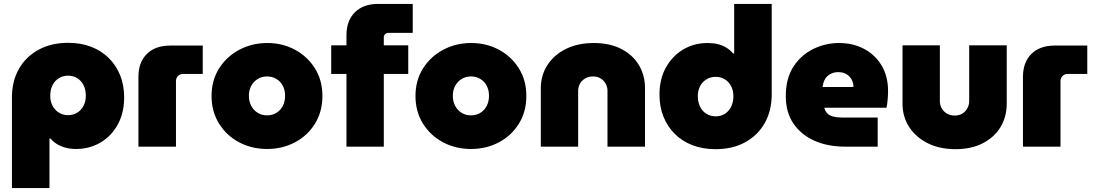

<svg xmlns="http://www.w3.org/2000/svg" viewBox="-20 -750 5595 982"><path d="M328 -531Q393 -531 445.5 -511Q498 -491 536 -453.5Q574 -416 594.5 -365Q615 -314 615 -252Q615 -173 582.5 -113.5Q550 -54 494 -21Q438 12 369 12Q342 12 318 6Q294 0 274 -11.5Q254 -23 239 -41H233V212H41V-250Q41 -335 77 -398Q113 -461 178 -496Q243 -531 328 -531ZM328 -363Q302 -363 281 -350Q260 -337 248.5 -314Q237 -291 237 -260Q237 -232 248.5 -209.5Q260 -187 281 -174Q302 -161 328 -161Q355 -161 375.5 -174Q396 -187 407.5 -209.5Q419 -232 419 -260Q419 -291 407.5 -314Q396 -337 375.5 -350Q355 -363 328 -363Z M688 0V-357Q688 -431 731 -474Q774 -517 851 -517H1017V-372H918Q901 -372 890.5 -361.5Q880 -351 880 -334V0Z M1346 12Q1268 12 1203.5 -22Q1139 -56 1100.5 -117.5Q1062 -179 1062 -259Q1062 -339 1100.5 -400Q1139 -461 1204 -495.5Q1269 -530 1347 -530Q1425 -530 1489 -495.5Q1553 -461 1591 -400Q1629 -339 1629 -259Q1629 -179 1591 -117.5Q1553 -56 1488.5 -22Q1424 12 1346 12ZM1346 -160Q1373 -160 1394 -173Q1415 -186 1426.5 -208.5Q1438 -231 1438 -260Q1438 -289 1426.5 -311Q1415 -333 1394 -346Q1373 -359 1346 -359Q1319 -359 1298 -346Q1277 -333 1265 -311Q1253 -289 1253 -260Q1253 -231 1265 -208.5Q1277 -186 1298 -173Q1319 -160 1346 -160Z M1752 0V-372H1674V-518H1752V-570Q1752 -644 1795 -687Q1838 -730 1914 -730H2091V-582H1967Q1957 -582 1950 -575.5Q1943 -569 1943 -559V-518H2068V-372H1943V0Z M2389 12Q2311 12 2246.5 -22Q2182 -56 2143.5 -117.5Q2105 -179 2105 -259Q2105 -339 2143.5 -400Q2182 -461 2247 -495.5Q2312 -530 2390 -530Q2468 -530 2532 -495.5Q2596 -461 2634 -400Q2672 -339 2672 -259Q2672 -179 2634 -117.5Q2596 -56 2531.5 -22Q2467 12 2389 12ZM2389 -160Q2416 -160 2437 -173Q2458 -186 2469.5 -208.5Q2481 -231 2481 -260Q2481 -289 2469.5 -311Q2458 -333 2437 -346Q2416 -359 2389 -359Q2362 -359 2341 -346Q2320 -333 2308 -311Q2296 -289 2296 -260Q2296 -231 2308 -208.5Q2320 -186 2341 -173Q2362 -160 2389 -160Z M2746 0V-298Q2746 -365 2780 -417.5Q2814 -470 2875 -500Q2936 -530 3017 -530Q3098 -530 3157 -500Q3216 -470 3247.5 -417.5Q3279 -365 3279 -298V0H3087V-286Q3087 -305 3078 -321.5Q3069 -338 3052.5 -348.5Q3036 -359 3013 -359Q2990 -359 2972.5 -348.5Q2955 -338 2946 -321.5Q2937 -305 2937 -286V0Z M3640 13Q3575 13 3522.5 -7Q3470 -27 3432 -64.5Q3394 -102 3373.5 -153Q3353 -204 3353 -266Q3353 -346 3386 -405Q3419 -464 3474.5 -497Q3530 -530 3599 -530Q3627 -530 3650.5 -524.5Q3674 -519 3694 -507Q3714 -495 3729 -477H3735V-730H3927V-268Q3927 -183 3891 -120Q3855 -57 3790.5 -22Q3726 13 3640 13ZM3640 -155Q3667 -155 3687.5 -168Q3708 -181 3719.5 -204.5Q3731 -228 3731 -258Q3731 -287 3719.5 -309Q3708 -331 3687.5 -344Q3667 -357 3640 -357Q3614 -357 3593 -344Q3572 -331 3560.5 -309Q3549 -287 3549 -258Q3549 -228 3560.5 -204.5Q3572 -181 3593 -168Q3614 -155 3640 -155Z M4301 0Q4214 0 4146 -30Q4078 -60 4038.5 -117.5Q3999 -175 3999 -258Q3999 -349 4038 -409Q4077 -469 4139.5 -499.5Q4202 -530 4271 -530Q4342 -530 4398.5 -500.5Q4455 -471 4488.5 -416Q4522 -361 4522 -284Q4522 -265 4520 -240.5Q4518 -216 4514 -199H4196Q4200 -182 4211 -170.5Q4222 -159 4241 -154Q4260 -149 4284 -149H4469V0ZM4187 -305H4345Q4345 -317 4342 -328Q4339 -339 4332.5 -348.5Q4326 -358 4317 -365.5Q4308 -373 4295.5 -377Q4283 -381 4268 -381Q4249 -381 4234.5 -375Q4220 -369 4210 -359Q4200 -349 4194.5 -335Q4189 -321 4187 -305Z M4867 13Q4786 13 4725 -17.5Q4664 -48 4630 -100.5Q4596 -153 4596 -220V-518H4787V-232Q4787 -214 4796 -197Q4805 -180 4822.5 -169.5Q4840 -159 4863 -159Q4886 -159 4902.5 -169.5Q4919 -180 4928 -197Q4937 -214 4937 -232V-518H5129V-220Q5129 -153 5097.5 -100.5Q5066 -48 5007 -17.5Q4948 13 4867 13Z M5212 0V-357Q5212 -431 5255 -474Q5298 -517 5375 -517H5541V-372H5442Q5425 -372 5414.5 -361.5Q5404 -351 5404 -334V0Z"/></svg>

Font: MuseoModerno Thin Black
Style: Regular
Weight: 900
Version: Version 1.002